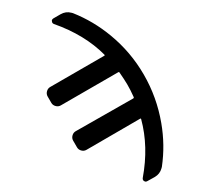

<svg xmlns="http://www.w3.org/2000/svg" viewBox="-104 -660 1039 961"><g transform="rotate(15 416.0 -179.5)"><path d="M788.1 87.9Q788.1 91.8 788.1 95.7Q788.1 125 766.6 146.5L736.3 175.8Q731.4 180.7 726.6 180.7Q723.6 180.7 719.7 179.7Q710.9 175.8 710 166Q697.3 6.8 626 -116.2Q624 -120.1 621.1 -117.2L401.4 103.5Q391.6 113.3 377 113.3Q362.3 113.3 352.5 103.5L325.2 76.2Q315.4 66.4 315.4 51.8Q315.4 37.1 325.2 27.3L561.5 -206.1Q564.5 -209 561.5 -212.9Q536.1 -244.1 514.2 -265.6Q492.2 -287.1 460.9 -313.5Q458 -316.4 455.1 -313.5L219.7 -78.1Q210 -68.4 195.3 -68.4Q180.7 -68.4 170.9 -78.1L144.5 -104.5Q134.8 -114.3 134.8 -128.9Q134.8 -143.6 144.5 -153.3L366.2 -375Q369.1 -377.9 365.2 -379.9Q244.1 -450.2 81.1 -462.9Q71.3 -463.9 68.4 -472.7Q66.4 -475.6 66.4 -478.5Q66.4 -484.4 71.3 -489.3L100.6 -518.6Q122.1 -540 151.4 -540Q155.3 -540 159.2 -540Q268.6 -527.3 371.1 -480.5Q489.3 -426.8 581.5 -334.5Q673.8 -242.2 728.5 -123Q775.4 -21.5 788.1 87.9Z"/></g></svg>

Font: Gen Jyuu GothicL Medium
Style: Regular
Weight: 500
Designer: [Source Han Sans]
Ryoko NISHIZUKA  (kana & ideographs); Paul D. Hunt (Latin, Greek & Cyrillic); Wenlong ZHANG  (bopomofo
Version: Version 1.002.20150607